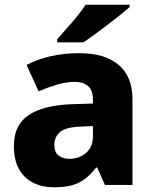

<svg xmlns="http://www.w3.org/2000/svg" viewBox="-20 -786 653 816"><path d="M318 -560Q425 -560 484 -510.5Q543 -461 543 -364V0H426L393 -74H389Q366 -45 341.5 -26Q317 -7 285.5 1.5Q254 10 208 10Q160 10 121.5 -9Q83 -28 61 -67Q39 -106 39 -166Q39 -254 100.5 -296Q162 -338 281 -343L375 -346V-362Q375 -402 354.5 -420Q334 -438 298 -438Q262 -438 223 -426.5Q184 -415 144 -398L93 -510Q138 -534 195 -547Q252 -560 318 -560ZM324 -248Q261 -246 236 -225.5Q211 -205 211 -170Q211 -139 229 -125Q247 -111 275 -111Q317 -111 346 -136.5Q375 -162 375 -206V-250ZM531 -756Q515 -742 490 -722Q465 -702 436.5 -680Q408 -658 381 -638.5Q354 -619 335 -606H223V-619Q239 -638 262 -663.5Q285 -689 307.5 -716.5Q330 -744 344 -766H531Z"/></svg>

Font: Noto Sans Armenian ExtraBold
Style: Regular
Weight: 800
Version: Version 2.007